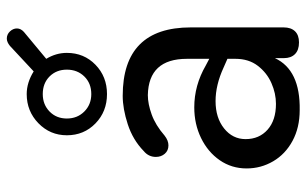

<svg xmlns="http://www.w3.org/2000/svg" viewBox="-184 -686 879 550"><g transform="rotate(-90 255.0 -410.5)"><path d="M48 -143Q48 -186 71.5 -220Q95 -254 135 -273.5Q175 -293 223 -293Q286 -293 343 -260L362 -250V-314Q362 -424 258 -426Q233 -426 202.5 -415Q172 -404 142 -378Q128 -367 114 -367Q99 -367 90 -377.5Q81 -388 81 -403Q81 -424 98 -438Q130 -469 174.5 -483.5Q219 -498 256 -498Q452 -498 452 -303V-37Q452 -16 441 -4.5Q430 7 409 7Q387 7 375.5 -4.5Q364 -16 364 -36V-62Q330 11 215 9Q165 9 127 -11.5Q89 -32 68.5 -67Q48 -102 48 -143ZM233 -59Q263 -59 292.5 -72Q322 -85 342 -111Q362 -137 362 -175V-198L337 -209Q287 -232 241 -232Q193 -232 162.5 -207.5Q132 -183 132 -146Q132 -107 159 -83Q186 -59 233 -59ZM143 -658Q143 -706 177.5 -739.5Q212 -773 261 -773Q294 -773 326 -753L399 -821Q410 -830 420 -830Q432 -830 440.5 -821Q449 -812 449 -801Q449 -790 439 -781L362 -717Q379 -689 379 -658Q379 -609 345 -576Q311 -543 261 -543Q211 -543 177 -576Q143 -609 143 -658ZM331 -658Q331 -688 311.5 -707.5Q292 -727 261 -727Q231 -727 211 -707.5Q191 -688 191 -658Q191 -628 211 -608Q231 -588 261 -588Q292 -588 311.5 -608Q331 -628 331 -658Z"/></g></svg>

Font: SN Pro
Style: Regular
Weight: 400
Designer: Tobias Whetton
Foundry: Supernotes
Version: Version 1.003